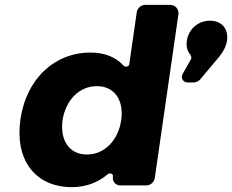

<svg xmlns="http://www.w3.org/2000/svg" viewBox="-20 -762 954 789"><path d="M542 -712 511 -497C509 -488 495 -485 488 -492C457 -527 410 -546 352 -546C203 -546 88 -437 64 -272C40 -105 124 7 276 7C333 7 383 -12 424 -47C432 -53 446 -47 444 -38V-36C441 -16 455 0 475 0H582C598 0 614 -14 616 -30L713 -702C716 -724 701 -742 679 -742H576C560 -742 544 -728 542 -712ZM843 -677C795 -677 755 -643 748 -595C745 -574 748 -554 761 -539C765 -535 768 -523 765 -519L731 -459C721 -442 732 -423 752 -423H777C784 -423 799 -430 803 -436L881 -529C897 -549 909 -570 913 -595C920 -648 887 -677 843 -677ZM337 -127C265 -127 226 -185 237 -268C250 -351 306 -408 378 -408C450 -408 490 -351 478 -268C466 -185 409 -127 337 -127Z"/></svg>

Font: Trueno
Style: RoundBdIt
Weight: 700
Designer: Julieta Ulanovsky, Jasper
Foundry: Julieta Ulanovsky, Cannot Into Space Fonts
Version: Version 3.001